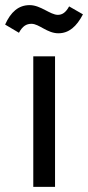

<svg xmlns="http://www.w3.org/2000/svg" viewBox="-66 -730 344 750"><path d="M8 -602C22 -628 37 -637 57 -637C87 -637 118 -600 162 -600C203 -600 233 -626 258 -674L204 -705C191 -681 177 -672 160 -672C130 -672 93 -710 50 -710C6 -710 -24 -683 -46 -634ZM149 0V-510H64V0Z"/></svg>

Font: Alpha Lyrae Medium
Style: Regular
Weight: 500
Designer: Nikolay Petroussenko, Plamen Motev
Foundry: Fontfabric LLC
Version: Version 1.000;hotconv 1.0.109;makeotfexe 2.5.65596